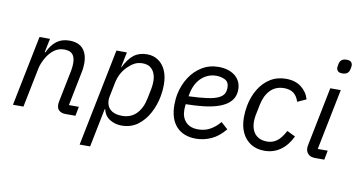

<svg xmlns="http://www.w3.org/2000/svg" viewBox="-87 -964 2573 1389"><g transform="rotate(10 1200.0 -270.0)"><path d="M113 0H36L140 -516H217L196 -414H201Q228 -472 266 -500Q304 -528 359 -528Q426 -528 459 -490Q492 -452 492 -385Q492 -371 490.5 -354Q489 -337 485 -318L435 -68H508L495 0H422Q394 0 376 -14Q358 -28 358 -58Q358 -63 358.5 -67.5Q359 -72 360 -79L408 -318Q411 -333 412 -347.5Q413 -362 413 -371Q413 -415 394 -436.5Q375 -458 334 -458Q306 -458 283 -448Q260 -438 239 -417Q214 -392 195.5 -355.5Q177 -319 171 -288Z M561 200 705 -516H782L759 -404H762Q794 -469 833 -498.5Q872 -528 929 -528Q976 -528 1011.5 -504Q1047 -480 1066.5 -436Q1086 -392 1086 -331Q1086 -311 1084 -289.5Q1082 -268 1078 -246Q1066 -181 1035 -122Q1004 -63 954 -25.5Q904 12 834 12Q788 12 749 -11.5Q710 -35 699 -84H695L638 200ZM827 -58Q890 -58 931 -99Q972 -140 987 -215L1002 -290Q1004 -303 1005.5 -315.5Q1007 -328 1007 -341Q1007 -375 996.5 -401Q986 -427 964.5 -442.5Q943 -458 908 -458Q874 -458 848.5 -444Q823 -430 800 -407Q775 -382 759 -352Q743 -322 735 -283L714 -178Q708 -146 717.5 -118.5Q727 -91 754 -74.5Q781 -58 827 -58Z M1381 12Q1289 12 1237.5 -43.5Q1186 -99 1186 -204Q1186 -224 1188 -244.5Q1190 -265 1194 -284Q1208 -352 1244 -407.5Q1280 -463 1334 -495.5Q1388 -528 1456 -528Q1489 -528 1519 -519.5Q1549 -511 1572 -494Q1595 -477 1608.5 -451Q1622 -425 1622 -390Q1622 -356 1608 -329Q1594 -302 1566 -282Q1538 -262 1495 -248.5Q1452 -235 1395 -228.5Q1338 -222 1266 -221Q1265 -211 1264 -199Q1263 -187 1263 -179Q1263 -124 1294.5 -90.5Q1326 -57 1386 -57Q1435 -57 1474.5 -79.5Q1514 -102 1544 -139L1594 -94Q1546 -36 1491.5 -12Q1437 12 1381 12ZM1448 -462Q1408 -462 1373.5 -443Q1339 -424 1315.5 -390Q1292 -356 1282 -310L1276 -281Q1359 -284 1411.5 -291.5Q1464 -299 1492.5 -312.5Q1521 -326 1532 -345Q1543 -364 1543 -391Q1543 -432 1514 -447Q1485 -462 1448 -462Z M1884 12Q1826 12 1784 -14.5Q1742 -41 1719.5 -88.5Q1697 -136 1697 -199Q1697 -222 1699 -243.5Q1701 -265 1705 -286Q1718 -355 1751 -410Q1784 -465 1834.5 -496.5Q1885 -528 1950 -528Q2018 -528 2062 -494Q2106 -460 2121 -407L2057 -378Q2044 -419 2017.5 -439Q1991 -459 1948 -459Q1887 -459 1848 -419.5Q1809 -380 1795 -312L1778 -228Q1776 -217 1775 -204.5Q1774 -192 1774 -183Q1774 -146 1787 -117.5Q1800 -89 1826.5 -73Q1853 -57 1892 -57Q1930 -57 1961.5 -78.5Q1993 -100 2024 -158L2085 -128Q2053 -61 2002 -24.5Q1951 12 1884 12Z M2342 -637Q2319 -637 2309.5 -647.5Q2300 -658 2300 -672Q2300 -675 2300.5 -680.5Q2301 -686 2304 -700Q2308 -719 2320.5 -729.5Q2333 -740 2358 -740Q2381 -740 2390.5 -729.5Q2400 -719 2400 -705Q2400 -702 2399.5 -696.5Q2399 -691 2396 -677Q2392 -658 2379.5 -647.5Q2367 -637 2342 -637ZM2323 0H2257Q2222 0 2204.5 -17.5Q2187 -35 2187 -63Q2187 -68 2188 -74Q2189 -80 2190 -87L2276 -516H2353L2263 -68H2336Z"/></g></svg>

Font: IBM Plex Sans
Style: Italic
Weight: 400
Italic angle: -11.31°
Designer: Mike Abbink, Paul van der Laan, Pieter van Rosmalen
Foundry: Bold Monday
Version: Version 3.201